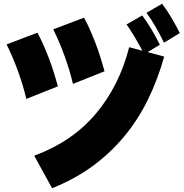

<svg xmlns="http://www.w3.org/2000/svg" viewBox="-20 -888 980 1021"><path d="M842 -868Q866 -837 892 -793Q918 -749 936 -712L852 -661Q843 -680 831.5 -701.5Q820 -723 808 -744Q796 -765 783.5 -784.5Q771 -804 759 -820ZM737 -618Q719 -653 696 -691.5Q673 -730 653 -758L736 -806Q760 -775 786 -731Q812 -687 830 -650L765 -611L853 -587Q819 -465 766.5 -358Q714 -251 640.5 -162.5Q567 -74 472 -4.5Q377 65 257 113L162 -60Q363 -134 488.5 -282Q614 -430 667 -637ZM368 -442Q351 -514 323.5 -590Q296 -666 263 -732L427 -794Q443 -765 458 -731Q473 -697 487.5 -659.5Q502 -622 514 -583.5Q526 -545 536 -509ZM120 -362Q103 -434 75.5 -510Q48 -586 15 -652L179 -714Q195 -685 210 -651Q225 -617 239.5 -579.5Q254 -542 266 -503.5Q278 -465 288 -429Z"/></svg>

Font: OA Gothic ExtraBold
Style: Regular
Weight: 800
Designer: Choi Chi-young, Lee Jaesang, Lee Juhyun, Han Dohee
Foundry: DDUNGSANG CORP.
Version: Version 1.000;Build 20210203